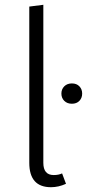

<svg xmlns="http://www.w3.org/2000/svg" viewBox="-20 -763 360 794"><path d="M245.8 -406Q257.8 -418 277.3 -418Q296.9 -418 308.3 -406Q319.8 -394 319.8 -376Q319.8 -357.9 308.3 -345.9Q296.9 -334 277.3 -334Q257.8 -334 245.8 -345.9Q233.9 -357.9 233.9 -376Q233.9 -394 245.8 -406ZM159.2 -89.8Q159.2 -39.1 202.1 -39.1Q222.2 -39.1 236.8 -45.9L252.9 -2.9Q222.2 11.2 190.9 11.2Q101.1 11.2 101.1 -89.8V-735.8L159.2 -743.2Z"/></svg>

Font: FiraSans-Light
Style: Regular
Weight: 300
Designer: Carrois Corporate & Edenspiekermann AG
Foundry: Carrois Corporate GbR & Edenspiekermann AG
Version: Version 3.106;PS 003.106;hotconv 1.0.70;makeotf.lib2.5.58329